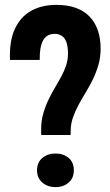

<svg xmlns="http://www.w3.org/2000/svg" viewBox="-20 -759 450 788"><path d="M149 -205V-229Q149 -262 157 -291Q165 -320 177.5 -346.5Q190 -373 204 -396.5Q218 -420 230.5 -443Q243 -466 251 -489.5Q259 -513 259 -539Q259 -568 252.5 -586Q246 -604 233.5 -612Q221 -620 205 -620Q171 -620 156.5 -592.5Q142 -565 143 -513H21Q18 -592 41.5 -641.5Q65 -691 108.5 -715Q152 -739 211 -739Q258 -739 292 -726.5Q326 -714 348.5 -690Q371 -666 382 -633Q393 -600 393 -560Q393 -524 384 -493Q375 -462 361.5 -434Q348 -406 332 -380Q316 -354 302 -328Q288 -302 279 -275.5Q270 -249 270 -220V-205ZM208 9Q176 9 154 -9.5Q132 -28 132 -60Q132 -93 154 -111Q176 -129 208 -129Q240 -129 261.5 -111Q283 -93 283 -60Q283 -28 261.5 -9.5Q240 9 208 9Z"/></svg>

Font: Mona Sans Condensed
Style: Bold
Weight: 700
Width: 3
Designer: Deni Anggara
Foundry: GitHub
Version: Version 2.000